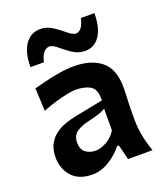

<svg xmlns="http://www.w3.org/2000/svg" viewBox="-149 -909 874 1021"><g transform="rotate(-20 288.0 -399.0)"><path d="M197.8 12.7Q121.1 12.7 82 -31.5Q43 -75.7 43 -139.2Q43 -185.1 60.1 -215.6Q77.1 -246.1 103.8 -264.6Q130.4 -283.2 159.7 -293.2Q189 -303.2 213.9 -308.1L378.4 -340.8Q380.9 -402.3 349.1 -422.1Q317.4 -441.9 263.2 -441.9Q249.5 -441.9 218.5 -435.8Q187.5 -429.7 149.2 -418.7Q110.8 -407.7 74.2 -392.6L67.9 -521.5Q94.2 -528.3 132.8 -538.1Q171.4 -547.9 215.3 -555.2Q259.3 -562.5 300.8 -562.5Q397 -562.5 453.6 -516.4Q510.3 -470.2 510.3 -366.7Q510.3 -340.8 508.3 -302.5Q506.3 -264.2 506.3 -232.4V-181.2Q506.3 -141.1 514.6 -95.9Q522.9 -50.8 541 0H402.3L381.3 -84.5H370.6Q341.3 -45.4 294.4 -16.4Q247.6 12.7 197.8 12.7ZM257.8 -100.6Q284.2 -100.6 318.6 -119.1Q353 -137.7 374 -173.3L374.5 -295.4Q363.8 -288.1 343 -280.3Q322.3 -272.5 268.6 -259.8Q232.9 -252 205.3 -233.4Q177.7 -214.8 177.7 -174.3Q177.7 -134.8 201.2 -117.7Q224.6 -100.6 257.8 -100.6ZM386.7 -618.2Q355.5 -618.2 330.8 -631.1Q306.2 -644 285.9 -660.9Q265.6 -677.7 247.8 -691.2Q230 -704.6 212.4 -706.1Q191.9 -704.1 178 -685.5Q164.1 -667 158.2 -636.7H82Q82 -720.2 113.8 -764.9Q145.5 -809.6 199.2 -809.6Q229 -809.6 253.4 -796.6Q277.8 -783.7 298.6 -766.8Q319.3 -750 337.2 -736.6Q355 -723.1 371.6 -721.7Q392.1 -723.6 404.3 -741.9Q416.5 -760.3 422.9 -790.5H499.5Q499.5 -707.5 469 -662.8Q438.5 -618.2 386.7 -618.2Z"/></g></svg>

Font: Pinar DS4-SemiBold
Style: Regular
Weight: 600
Designer: Amin Abedi
Version: Version 2.000